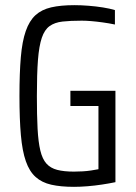

<svg xmlns="http://www.w3.org/2000/svg" viewBox="-20 -716 526 744"><path d="M266.8 8Q215.2 8 178.6 -0.3Q142 -8.6 118 -30.2Q93.9 -51.8 80.2 -91.1Q66.4 -130.3 60.9 -192.5Q55.4 -254.7 55.4 -344Q55.4 -432.8 60.7 -494.3Q65.9 -555.7 79.8 -595.5Q93.6 -635.3 117.4 -657.1Q141.2 -678.9 178.3 -687.5Q215.4 -696 268.5 -696Q294.5 -696 323 -693.7Q351.6 -691.5 378.7 -687.2Q405.8 -682.9 425.3 -676.9V-621Q401.5 -626 377.8 -629.2Q354.1 -632.5 333.5 -634.2Q312.9 -635.9 297 -635.9Q252.9 -635.9 222.4 -632.5Q191.8 -629 172.2 -614.9Q152.6 -600.8 142 -569.5Q131.4 -538.2 127.1 -483.9Q122.9 -429.5 122.9 -344Q122.9 -269.4 125.6 -217.5Q128.4 -165.6 136.3 -132.6Q144.2 -99.6 160 -82Q175.8 -64.4 201.9 -57.7Q228 -51 266.4 -51Q283 -51 299.9 -52Q316.7 -52.9 332.9 -55.4Q349 -57.8 361.5 -60.3V-305.2H252.8V-364.2H427.3V-10.1Q403.3 -5.1 375 -0.8Q346.7 3.5 318.9 5.7Q291 8 266.8 8Z"/></svg>

Font: Saira Thin Condensed
Style: Regular
Weight: 100
Width: 3
Version: Version 1.101